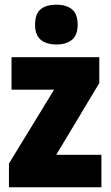

<svg xmlns="http://www.w3.org/2000/svg" viewBox="-20 -889 470 816"><path d="M411 -93H18V-194L210 -508H29V-646H402V-536L219 -231H411ZM220 -869Q263 -869 286.5 -849Q310 -829 310 -784Q310 -740 286 -720Q262 -700 220 -700Q177 -700 153 -720Q129 -740 129 -784Q129 -829 152 -849Q175 -869 220 -869Z"/></svg>

Font: Noto Sans Kannada UI Condensed Black
Style: Regular
Weight: 900
Width: 3
Designer: Jelle Bosma - Monotype Design Team
Foundry: Monotype Imaging Inc.
Version: Version 2.005; ttfautohint (v1.8.4.7-5d5b)